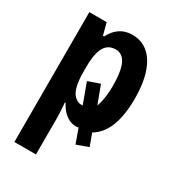

<svg xmlns="http://www.w3.org/2000/svg" viewBox="-191 -662 909 1008"><g transform="rotate(30 263.0 -158.5)"><path d="M293 7.8Q271 7.8 251 -2.4Q231 -12.7 214.6 -30.8Q198.2 -48.8 187 -71.8H182.1Q184.6 -40.5 185.8 -17.3Q187 5.9 187 21V240.2H56.2V-546.9H161.1L180.2 -475.1H187Q203.1 -505.4 222.4 -523.2Q241.7 -541 264.4 -549.1Q287.1 -557.1 313 -557.1Q397 -557.1 443.6 -482.4Q490.2 -407.7 490.2 -272Q490.2 -172.4 464.4 -105.7Q438.5 -39.1 384.8 -6.8L412.1 65.9L340.8 91.8L310.1 5.9Q307.1 6.3 302.7 7.1Q298.3 7.8 293 7.8ZM274.9 -446.8Q244.6 -446.8 224.9 -430.2Q205.1 -413.6 195.6 -378.4Q186 -343.3 186 -287.1V-259.8Q186 -211.4 193.4 -179Q200.7 -146.5 215.8 -128.4Q231 -110.4 253.9 -105Q258.3 -105 262.9 -105Q267.6 -105 271 -105L226.1 -227.1L296.9 -252L337.9 -143.1Q347.2 -169.4 352.1 -201.7Q356.9 -233.9 356.9 -271Q356.9 -361.3 336.7 -404.1Q316.4 -446.8 274.9 -446.8Z"/></g></svg>

Font: Open Sans Condensed
Style: Regular
Weight: 400
Width: 3
Designer: Monotype Design Team
Foundry: Monotype Imaging Inc.
Version: Version 3.000